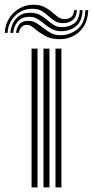

<svg xmlns="http://www.w3.org/2000/svg" viewBox="-92 -810 401 830"><path d="M147.8 0V-600H173.5V0ZM44.5 0V-600H70.2V0ZM96 0V-600H121.8V0ZM-71.5 -668Q-68 -722 -31.4 -756.1Q5.2 -790.2 55 -789.5Q82 -789 100.2 -779.6Q118.5 -770.2 132.1 -758.2Q145.8 -746.2 158.2 -737Q170.8 -727.8 186 -727.5Q201.8 -727 213.9 -734.8Q226 -742.5 228.5 -766.2H240.5Q238.5 -735 221.1 -722.4Q203.8 -709.8 180.5 -710Q159.2 -710.2 144.6 -719.5Q130 -728.8 117 -740.9Q104 -753 88.5 -762.4Q73 -771.8 50.2 -772Q5.2 -773 -25.6 -742.9Q-56.5 -712.8 -59.2 -668ZM-47 -668Q-44.8 -704.5 -21.9 -730.1Q1 -755.8 41 -754.8Q64.8 -754.2 81.6 -744.9Q98.5 -735.5 112.4 -723.4Q126.2 -711.2 140.6 -702.1Q155 -693 174 -692.8Q206.8 -692.2 229 -709.1Q251.2 -726 252.8 -766.2H265Q263.2 -717.5 236 -696.1Q208.8 -674.8 171.8 -675.2Q148.8 -675.5 131.8 -684.8Q114.8 -694 100.4 -706.1Q86 -718.2 71.2 -727.5Q56.5 -736.8 38 -737.2Q3.5 -738 -14.8 -717Q-33 -696 -34.8 -668ZM-22.5 -668Q-21.2 -687.8 -8.9 -704.2Q3.5 -720.8 32.8 -719.8Q50.5 -719.5 65.6 -710.1Q80.8 -700.8 95.9 -688.6Q111 -676.5 128.2 -667.2Q145.5 -658 167.8 -657.8Q209 -657.2 242 -683.2Q275 -709.2 277.2 -766.2H289.5Q287.8 -722.8 269.4 -694.8Q251 -666.8 223 -653.4Q195 -640 164.5 -640.5Q126.8 -640.8 100.8 -656Q74.8 -671.2 57.2 -686.6Q39.8 -702 27 -702.5Q8.5 -703.2 -0.6 -691.2Q-9.8 -679.2 -10.2 -668Z"/></svg>

Font: Big Shoulders Inline Display ExtraBold
Style: Regular
Weight: 800
Designer: Patric King
Foundry: XO Type Co
Version: Version 1.000